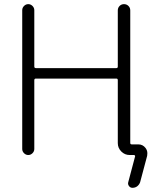

<svg xmlns="http://www.w3.org/2000/svg" viewBox="-20 -774 763 932"><path d="M146.5 -724.6V-451.2Q146.5 -443.4 154.3 -443.4H544.9Q551.8 -443.4 551.8 -451.2V-723.6Q551.8 -736.3 560.5 -745.1Q569.3 -753.9 582 -753.9Q594.7 -753.9 603.5 -745.1Q612.3 -736.3 612.3 -723.6V-80.1Q612.3 -73.2 619.1 -73.2H651.4Q672.9 -73.2 686.5 -55.7Q695.3 -43.9 695.3 -30.3Q695.3 -23.4 694.3 -17.6L660.2 110.4Q656.2 122.1 646.5 129.9Q636.7 137.7 623 137.7Q612.3 137.7 606 128.9Q599.6 120.1 602.5 110.4L635.7 -14.6Q636.7 -16.6 634.8 -19Q632.8 -21.5 630.9 -21.5H609.4Q585.9 -21.5 568.8 -38.6Q551.8 -55.7 551.8 -79.1V-384.8Q551.8 -392.6 544.9 -392.6H154.3Q146.5 -392.6 146.5 -384.8V-50.8Q146.5 -39.1 137.7 -30.3Q128.9 -21.5 117.2 -21.5Q105.5 -21.5 96.7 -30.3Q87.9 -39.1 87.9 -50.8V-724.6Q87.9 -736.3 96.7 -745.1Q105.5 -753.9 117.2 -753.9Q128.9 -753.9 137.7 -745.1Q146.5 -736.3 146.5 -724.6Z"/></svg>

Font: irohamaru Light
Style: Regular
Weight: 200
Designer: [Source Han Sans]
Ryoko NISHIZUKA  (kana & ideographs); Paul D. Hunt (Latin, Greek & Cyrillic); Wenlong ZHANG  (bopomofo
Version: Version 1.01